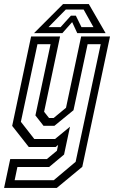

<svg xmlns="http://www.w3.org/2000/svg" viewBox="-47 -718 578 938"><path d="M93.5 0 12.5 -103 105 -540H246.5L168.5 -172L192.5 -141.5H215L275.5 -191.5L349.5 -540H490.5L355 97L230.5 200H-27L3 59H182L231 18.5L237 -10L225 0ZM24.5 162.5H215.5L322.5 72.5L445 -502H381L312 -179.5L219 -103.5H165.5L126 -154L200 -502H136L55 -123L120.5 -39H222L295 -99L266 37L193 98H38ZM261 -698H387L469 -556H330.5L305.5 -610L257.5 -556H119ZM274.5 -671.5 190 -585.5H249L299.5 -641.5H323.5L351 -585.5H409.5L361.5 -671.5Z"/></svg>

Font: Tourney Condensed Regular
Style: Italic
Weight: 400
Width: 3
Italic angle: -12°
Designer: Tyler Finck
Foundry: Etcetera Type Co
Version: Version 1.010; ttfautohint (v1.8.3)